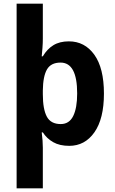

<svg xmlns="http://www.w3.org/2000/svg" viewBox="-20 -780 624 1040"><path d="M543 -273Q543 -137 491.5 -63.5Q440 10 355 10Q303 10 268 -10Q233 -30 212 -63H206Q209 -41 210.5 -18.5Q212 4 212 20V240H70V-760H212V-571Q212 -547 210 -520.5Q208 -494 206 -475H212Q235 -514 269 -535Q303 -556 353 -556Q439 -556 491 -483.5Q543 -411 543 -273ZM398 -274Q398 -441 308 -441Q256 -441 234.5 -404Q213 -367 212 -290V-270Q212 -189 233.5 -148.5Q255 -108 309 -108Q355 -108 376.5 -151.5Q398 -195 398 -274Z"/></svg>

Font: Noto Sans Arabic SemCond
Style: Bold
Weight: 700
Width: 4
Designer: Monotype Design Team, Nadine Chahine, Nizar Qandah and Khaled Hosny
Foundry: Monotype Imaging Inc.
Version: Version 2.012; ttfautohint (v1.8.4.7-5d5b)